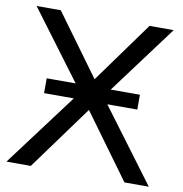

<svg xmlns="http://www.w3.org/2000/svg" viewBox="-79 -780 814 854"><g transform="rotate(10 327.5 -352.5)"><path d="M6 0 289 -378V-342L18 -705H127L343 -409H314L528 -705H637L367 -342V-378L649 0H539L310 -314H345L116 0ZM118 -329V-396H539V-329Z"/></g></svg>

Font: Nunito Sans 12pt Medium
Style: Regular
Weight: 500
Designer: Vernon Adams
Foundry: Vernon Adams
Version: Version 3.101;gftools[0.9.27]